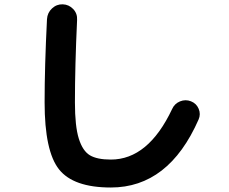

<svg xmlns="http://www.w3.org/2000/svg" viewBox="-20 -795 1040 872"><path d="M483.4 56.6Q313.5 56.6 248 -25.9Q182.6 -108.4 182.6 -330.1Q182.6 -493.2 193.4 -708Q195.3 -737.3 216.3 -756.8Q237.3 -776.4 265.1 -775.4Q293 -774.4 312.5 -753.9Q332 -733.4 330.1 -704.1Q320.3 -494.1 320.3 -330.1Q320.3 -221.7 337.9 -165.5Q355.5 -109.4 388.2 -89.8Q420.9 -70.3 483.4 -70.3Q653.3 -70.3 761.7 -299.8Q772.5 -324.2 797.4 -334.5Q822.3 -344.7 847.2 -335Q872.1 -325.2 882.3 -300.8Q892.6 -276.4 881.8 -252Q746.1 56.6 483.4 56.6Z"/></svg>

Font: Rounded-X Mgen+ 1m bold
Style: Bold
Weight: 700
Designer: [Source Han Sans]
Ryoko NISHIZUKA  (kana & ideographs); Paul D. Hunt (Latin, Greek & Cyrillic); Wenlong ZHANG  (bopomofo
Version: Version 1.059.20150602